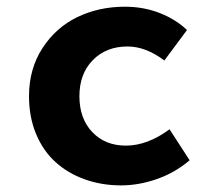

<svg xmlns="http://www.w3.org/2000/svg" viewBox="-20 -543 640 575"><path d="M342.8 12.2Q284.2 12.2 233.9 -5.9Q183.6 -23.9 146.5 -57.4Q109.4 -90.8 88.1 -141.6Q66.9 -192.4 66.9 -254.9Q66.9 -336.9 107.2 -398.9Q147.5 -460.9 211.9 -491.9Q276.4 -522.9 354 -522.9Q410.2 -522.9 458.5 -503.9Q506.8 -484.9 540 -453.1L472.2 -361.8Q416.5 -403.8 361.8 -403.8Q297.9 -403.8 257.8 -362.8Q217.8 -321.8 217.8 -254.9Q217.8 -188 256.3 -147.5Q294.9 -106.9 356.9 -106.9Q421.4 -106.9 487.8 -155.8L547.9 -63Q504.4 -25.9 450 -6.8Q395.5 12.2 342.8 12.2Z"/></svg>

Font: Office Code Pro D Bold
Style: Regular
Weight: 700
Designer: Nathan Rutzky & Paul D. Hunt
Foundry: Adobe Systems Incorporated
Version: Version 1.004;PS 001.004;hotconv 1.0.70;makeotf.lib2.5.58329